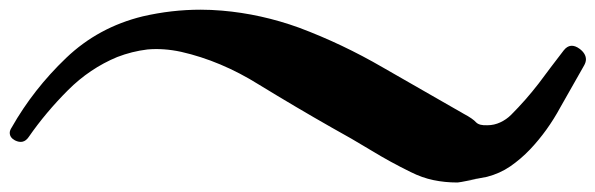

<svg xmlns="http://www.w3.org/2000/svg" viewBox="-23 -936 1228 396"><path d="M1 -672.9Q45.9 -752 113.3 -816.4Q179.7 -879.9 271.5 -902.3Q331.1 -916 390.6 -916Q412.1 -916 434.6 -914.1Q515.6 -907.2 593.8 -878.9Q682.6 -845.7 766.6 -796.9Q851.6 -748 933.6 -701.2Q952.1 -691.4 959 -683.6Q965.8 -676.8 982.4 -677.7Q996.1 -677.7 1008.8 -683.6Q1021.5 -689.5 1031.2 -699.2Q1061.5 -729.5 1087.9 -763.7Q1113.3 -797.9 1139.6 -832Q1153.3 -849.6 1172.9 -835Q1185.5 -825.2 1185.5 -813.5Q1185.5 -807.6 1181.6 -800.8Q1160.2 -762.7 1132.8 -714.8Q1106.4 -666 1070.3 -627.9Q1051.8 -608.4 1029.3 -592.8Q1007.8 -578.1 981.4 -571.3Q971.7 -569.3 960.9 -567.4Q951.2 -566.4 940.4 -564.5Q971.7 -569.3 948.2 -564.5Q923.8 -559.6 920.9 -559.6Q919.9 -559.6 919.9 -559.6Q894.5 -559.6 871.1 -564.5Q847.7 -569.3 824.2 -581.1Q782.2 -601.6 742.2 -626Q702.1 -650.4 661.1 -672.9Q588.9 -713.9 510.7 -761.7Q432.6 -810.5 350.6 -829.1Q314.5 -836.9 281.2 -834Q249 -830.1 218.8 -818.4Q162.1 -794.9 117.2 -750Q71.3 -704.1 36.1 -653.3Q25.4 -637.7 7.8 -646.5Q-2.9 -652.3 -2.9 -662.1Q-2.9 -667 1 -672.9Z"/></svg>

Font: Digory Doodles
Style: Regular
Weight: 400
Designer: Holds Worth Design
Version: Version 1.0